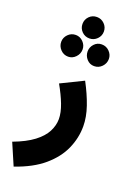

<svg xmlns="http://www.w3.org/2000/svg" viewBox="-222 -850 801 1148"><g transform="rotate(20 179.0 -275.5)"><path d="M23 230 -36 93Q44 63 91.5 27Q139 -9 159.5 -49Q180 -89 180 -129Q180 -170 160.5 -221Q141 -272 108 -330L249 -399Q287 -328 309.5 -262.5Q332 -197 332 -138Q332 -64 301 6Q270 76 202 134Q134 192 23 230ZM186 -645Q157 -645 137.5 -665Q118 -685 118 -713Q118 -741 137.5 -761Q157 -781 186 -781Q214 -781 234 -761Q254 -741 254 -713Q254 -685 234 -665Q214 -645 186 -645ZM104 -499Q75 -499 55 -520Q35 -541 35 -569Q35 -596 55 -616.5Q75 -637 104 -637Q131 -637 151 -616.5Q171 -596 171 -569Q171 -541 151 -520Q131 -499 104 -499ZM269 -499Q241 -499 222 -520Q203 -541 203 -569Q203 -596 222 -616.5Q241 -637 269 -637Q298 -637 318 -616.5Q338 -596 338 -569Q338 -541 318 -520Q298 -499 269 -499Z"/></g></svg>

Font: Noto Sans Arabic SemCond ExtBd
Style: Regular
Weight: 800
Width: 4
Designer: Monotype Design Team, Nadine Chahine, Nizar Qandah and Khaled Hosny
Foundry: Monotype Imaging Inc.
Version: Version 2.012; ttfautohint (v1.8.4.7-5d5b)